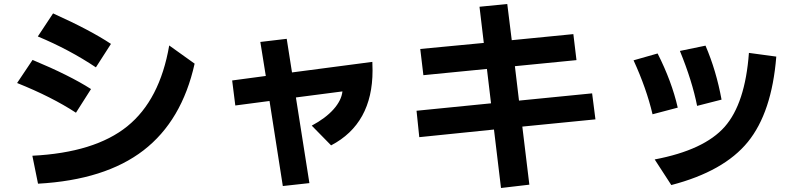

<svg xmlns="http://www.w3.org/2000/svg" viewBox="-20 -855 4040 959"><path d="M65.4 -440.4 142.6 -555.7Q328.1 -478.5 434.6 -410.2L359.4 -292Q238.3 -371.1 65.4 -440.4ZM141.6 -77.1Q453.1 -92.8 615.7 -224.1Q778.3 -355.5 825.2 -627.9L952.1 -537.1Q888.7 -252 696.8 -104Q504.9 43.9 169.9 62.5ZM168.9 -672.9 245.1 -788.1Q431.6 -704.1 534.2 -635.7L459 -518.6Q326.2 -607.4 168.9 -672.9Z M1139.6 -453.1 1307.6 -475.6 1280.3 -645.5 1412.1 -661.1 1438.5 -493.2 1839.8 -545.9Q1840.8 -530.3 1840.8 -502.9Q1840.8 -237.3 1633.8 -128.9L1537.1 -227.5Q1606.4 -264.6 1646 -309.1Q1685.5 -353.5 1690.4 -398.4L1458 -368.2L1525.4 59.6L1392.6 74.2L1326.2 -350.6L1155.3 -328.1Z M2060.5 -301.8 2432.6 -338.9 2412.1 -510.7 2094.7 -479.5 2079.1 -610.4 2396.5 -640.6 2375 -821.3 2513.7 -835 2536.1 -654.3 2843.8 -684.6 2859.4 -554.7 2551.8 -524.4 2572.3 -352.5 2937.5 -388.7 2954.1 -258.8 2588.9 -222.7 2624 67.4 2482.4 84 2447.3 -208 2074.2 -169.9Z M3144.5 -553.7 3264.6 -587.9Q3335 -449.2 3365.2 -317.4L3239.3 -284.2Q3209 -413.1 3144.5 -553.7ZM3250 -58.6Q3497.1 -105.5 3599.6 -221.7Q3702.1 -337.9 3720.7 -590.8L3857.4 -572.3Q3835 -293 3715.3 -146Q3595.7 1 3333 69.3ZM3376 -600.6 3503.9 -627Q3557.6 -502 3584 -357.4L3461.9 -326.2Q3437.5 -450.2 3376 -600.6Z"/></svg>

Font: GenEi M Gothic v2 Bold
Style: Regular
Weight: 700
Version: Version 2.0